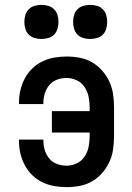

<svg xmlns="http://www.w3.org/2000/svg" viewBox="-20 -760 540 788"><path d="M253 8Q227 8 202 3.5Q177 -1 154 -12Q131 -23 112.5 -41Q94 -59 82 -81.5Q70 -104 64 -129Q58 -154 58 -180V-187H158V-183Q158 -163 164 -143.5Q170 -124 182.5 -109Q195 -94 214 -87Q233 -80 253 -80Q275 -80 295 -89.5Q315 -99 327 -117Q339 -135 343.5 -156.5Q348 -178 348 -200V-216H193V-304H348V-320Q348 -342 343.5 -363.5Q339 -385 327 -403Q315 -421 295 -430.5Q275 -440 253 -440Q233 -440 214 -433Q195 -426 182.5 -411Q170 -396 164 -376.5Q158 -357 158 -337V-333H58V-340Q58 -366 64 -391Q70 -416 82 -438.5Q94 -461 112.5 -479Q131 -497 154 -508Q177 -519 202 -523.5Q227 -528 253 -528Q280 -528 307 -523Q334 -518 357.5 -504.5Q381 -491 399 -470.5Q417 -450 428.5 -425.5Q440 -401 444 -374Q448 -347 448 -320V-200Q448 -173 444 -146Q440 -119 428.5 -94.5Q417 -70 399 -49.5Q381 -29 357.5 -15.5Q334 -2 307 3Q280 8 253 8ZM350 -600Q336 -600 322 -604Q308 -608 298 -618Q288 -628 284 -642Q280 -656 280 -670Q280 -684 284 -698Q288 -712 298 -722Q308 -732 322 -736Q336 -740 350 -740Q364 -740 378 -736Q392 -732 402 -722Q412 -712 416 -698Q420 -684 420 -670Q420 -656 416 -642Q412 -628 402 -618Q392 -608 378 -604Q364 -600 350 -600ZM150 -600Q136 -600 122 -604Q108 -608 98 -618Q88 -628 84 -642Q80 -656 80 -670Q80 -684 84 -698Q88 -712 98 -722Q108 -732 122 -736Q136 -740 150 -740Q164 -740 178 -736Q192 -732 202 -722Q212 -712 216 -698Q220 -684 220 -670Q220 -656 216 -642Q212 -628 202 -618Q192 -608 178 -604Q164 -600 150 -600Z"/></svg>

Font: Iosevka Term Curly Semibold
Style: Regular
Weight: 600
Designer: Belleve Invis
Foundry: Belleve Invis
Version: Version 32.3.0